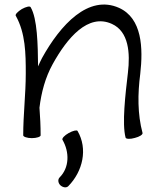

<svg xmlns="http://www.w3.org/2000/svg" viewBox="-20 -583 674 827"><path d="M48 -515C90 -440 91 -352 91 -267C91 -178 80 -89 80 0C80 6 97 12 117 12C138 12 155 6 155 0C155 -40 153 -79 150 -119C158 -185 175 -249 207 -307C269 -419 359 -527 462 -480C535 -447 541 -354 531 -270C520 -176 505 -50 521 10C523 16 541 17 561 11C581 6 595 -3 594 -10C572 -92 573 -179 584 -264C597 -377 592 -504 493 -549C361 -608 240 -476 161 -333C155 -321 149 -309 144 -297C143 -391 141 -503 112 -552C109 -558 92 -554 74 -544C56 -533 44 -520 48 -515ZM274 219C337 155 359 58 314 -19C311 -24 294 -20 276 -10C258 0 246 13 249 19C280 72 279 139 237 181C228 190 230 205 240 215C251 225 266 227 274 219Z"/></svg>

Font: Nupuram Light
Style: Regular
Weight: 300
Designer: Santhosh Thottingal (santhosh.thottingal@gmail.com)
Foundry: SMC
Version: Version 1.000